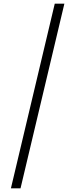

<svg xmlns="http://www.w3.org/2000/svg" viewBox="-20 -853 407 1038"><path d="M276 -833H328L91 165H39Z"/></svg>

Font: Noto Sans Gurmukhi ExtraCondensed Light
Style: Regular
Weight: 300
Width: 2
Designer: Jelle Bosma - Monotype Design Team
Foundry: Monotype Imaging Inc.
Version: Version 2.004; ttfautohint (v1.8.4.7-5d5b)